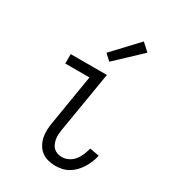

<svg xmlns="http://www.w3.org/2000/svg" viewBox="-186 -861 872 970"><g transform="rotate(30 250.0 -376.0)"><path d="M291 8Q269 8 247.5 2.5Q226 -3 209.5 -15.5Q193 -28 182.5 -46.5Q172 -65 167.5 -86Q163 -107 164 -129.5Q165 -152 169 -174L217 -465H76V-520H287L228 -165Q226 -151 225 -137Q224 -123 226.5 -110Q229 -97 234 -85Q239 -73 248.5 -64Q258 -55 270.5 -51Q283 -47 297 -47Q316 -47 335 -56.5Q354 -66 367 -82.5Q380 -99 387.5 -118Q395 -137 400 -156L455 -146Q451 -126 443.5 -107.5Q436 -89 425 -71Q414 -53 400 -38Q386 -23 368 -12Q350 -1 330 3.5Q310 8 291 8ZM264 -584 229 -616 364 -760 408 -720Z"/></g></svg>

Font: Iosevka Light
Style: Italic
Weight: 300
Italic angle: -9°
Monospace: yes
Designer: Belleve Invis
Foundry: Belleve Invis
Version: Version 32.5.0; ttfautohint (v1.8.4)